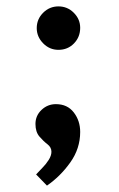

<svg xmlns="http://www.w3.org/2000/svg" viewBox="-20 -453 374 601"><path d="M163 -433Q191 -433 211 -413Q231 -393 231 -366Q231 -337 211.5 -317Q192 -297 163 -297Q135 -297 115 -317.5Q95 -338 95 -365Q95 -393 115 -413Q135 -433 163 -433ZM155 -127Q191 -127 211 -101Q231 -75 231 -40Q231 12 200 55.5Q169 99 127 128L93 93Q101 84 112.5 72.5Q124 61 132.5 47.5Q141 34 141 22Q141 8 128.5 -1.5Q116 -11 103.5 -25.5Q91 -40 91 -65Q91 -91 110 -109Q129 -127 155 -127Z"/></svg>

Font: Rosario Medium
Style: Regular
Weight: 500
Version: Version 1.201